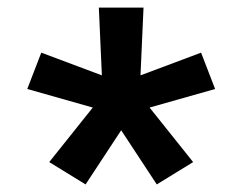

<svg xmlns="http://www.w3.org/2000/svg" viewBox="-20 -763 640 507"><path d="M206 -276 110 -335 225 -479 52 -528 89 -624 249 -564 241 -743H359L351 -564L511 -624L548 -528L375 -479L490 -335L394 -276L300 -419Z"/></svg>

Font: Iosevka Etoile
Style: Bold
Weight: 700
Designer: Belleve Invis
Foundry: Belleve Invis
Version: Version 28.1.0; ttfautohint (v1.8.4)